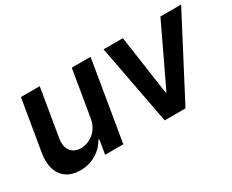

<svg xmlns="http://www.w3.org/2000/svg" viewBox="-85 -837 1376 1137"><g transform="rotate(-30 603.5 -268.5)"><path d="M406.2 -229.4C392.8 -146.3 326.7 -105.1 269.9 -105.1C208.5 -105.1 174.7 -148.8 185.4 -218L240.1 -545.5H111.5L53.3 -198.2C31.6 -67.1 93.8 7.1 201 7.1C282.7 7.1 348.7 -35.9 382.8 -96.9H388.5L372.2 0H496.8L587.7 -545.5H459.2Z M1207 -545.5H1065.3L872.5 -140.3H866.8L808.6 -545.5H676.5L779.8 0H921.9Z"/></g></svg>

Font: TID UI Semi Bold
Style: Italic
Weight: 600
Italic angle: -9.39999°
Designer: The TID Project Authors
Foundry: Bakken & Bæck
Version: Version 1.001;hotconv 1.0.109;makeotfexe 2.5.65596